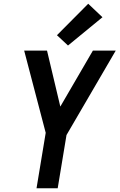

<svg xmlns="http://www.w3.org/2000/svg" viewBox="-20 -1005 638 1025"><path d="M175 0H288L335 -284L598 -735H476L302 -436L231 -735H109L224 -296ZM343 -762 527 -913 451 -985 284 -817Z"/></svg>

Font: Iosevka Sparkle Semibold
Style: Italic
Weight: 600
Italic angle: -9°
Designer: Belleve Invis
Foundry: Belleve Invis
Version: Version 4.5.0; ttfautohint (v1.8.3)